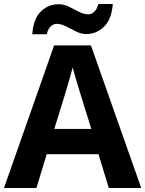

<svg xmlns="http://www.w3.org/2000/svg" viewBox="-20 -945 730 965"><path d="M526.9 0 475.1 -169.9H214.8L163.1 0H0L252 -716.8H437L689.9 0ZM439 -296.9 387.2 -462.9Q382.3 -479.5 374.3 -505.6Q366.2 -531.7 358.2 -558.8Q350.1 -585.9 345.2 -606Q340.3 -585.9 331.8 -556.4Q323.2 -526.9 315.4 -500.5Q307.6 -474.1 304.2 -462.9L252.9 -296.9ZM142.1 -772.9Q147.9 -851.1 185.5 -887.5Q223.1 -923.8 274.9 -923.8Q301.8 -923.8 327.1 -911.1Q352.5 -898.4 377.2 -885.7Q401.9 -873 425.3 -873Q439.9 -873 453.9 -886Q467.8 -898.9 474.1 -924.8H546.9Q541 -847.7 502.9 -810.8Q464.8 -773.9 414.1 -773.9Q387.7 -773.9 362.1 -786.9Q336.4 -799.8 312 -812.5Q287.6 -825.2 264.2 -825.2Q249 -825.2 235.1 -812.3Q221.2 -799.3 214.8 -772.9Z"/></svg>

Font: Open Sans
Style: Bold
Weight: 700
Designer: Monotype Design Team
Foundry: Monotype Imaging Inc.
Version: Version 3.000; ttfautohint (v1.8.4)